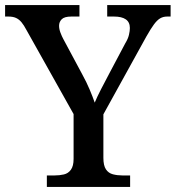

<svg xmlns="http://www.w3.org/2000/svg" viewBox="-24 -734 690 754"><path d="M160 0V-45H190Q210 -45 227 -49Q244 -53 254.5 -67.5Q265 -82 265 -110V-286L80 -616Q70 -635 60.5 -646.5Q51 -658 39 -663.5Q27 -669 9 -669H-4V-714H288V-669H256Q229 -669 218.5 -658.5Q208 -648 208 -633Q208 -620 213.5 -605.5Q219 -591 225 -580L299 -442Q316 -411 328 -382.5Q340 -354 348 -331Q357 -353 373 -384Q389 -415 406 -447L468 -564Q479 -582 482.5 -597.5Q486 -613 486 -624Q486 -647 470 -658Q454 -669 424 -669H397V-714H646V-669H632Q617 -669 605 -662Q593 -655 580.5 -638Q568 -621 551 -591L382 -285V-114Q382 -84 392 -69Q402 -54 419.5 -49.5Q437 -45 457 -45H487V0Z"/></svg>

Font: Noto Serif Thai Medium
Style: Regular
Weight: 500
Version: Version 2.001